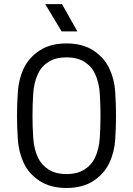

<svg xmlns="http://www.w3.org/2000/svg" viewBox="-20 -914 653 943"><path d="M306.6 -700.7Q385.7 -700.7 439 -665.8Q492.2 -630.9 517.6 -576.2Q542 -524.4 545.9 -462.2Q549.8 -399.9 549.8 -345.7Q549.8 -291.5 545.9 -229.5Q542 -167.5 517.6 -115.2Q492.2 -60.5 439 -25.6Q385.7 9.3 306.6 9.3Q227.5 9.3 174.3 -25.6Q121.1 -60.5 95.7 -115.2Q71.8 -167.5 67.6 -229.5Q63.5 -291.5 63.5 -345.7Q63.5 -399.9 67.6 -462.2Q71.8 -524.4 95.7 -576.2Q121.1 -630.9 174.3 -665.8Q227.5 -700.7 306.6 -700.7ZM306.6 -632.3Q253.4 -632.3 218.3 -610.1Q183.1 -587.9 166 -550.3Q146.5 -508.3 143.1 -453.1Q139.6 -397.9 139.6 -345.7Q139.6 -293.9 143.1 -238.5Q146.5 -183.1 166 -141.1Q183.1 -104 218.3 -81.5Q253.4 -59.1 306.6 -59.1Q359.9 -59.1 395 -81.5Q430.2 -104 447.3 -141.1Q466.8 -183.1 470.2 -238.5Q473.6 -293.9 473.6 -345.7Q473.6 -397.9 470.2 -453.1Q466.8 -508.3 447.3 -550.3Q430.2 -587.9 395 -610.1Q359.9 -632.3 306.6 -632.3ZM202.1 -893.6H284.7L359.9 -759.8H282.7Z"/></svg>

Font: Gidole
Style: Regular
Weight: 400
Version: Version 2.100; ttfautohint (v1.8.4.7-5d5b)